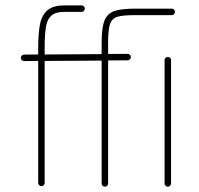

<svg xmlns="http://www.w3.org/2000/svg" viewBox="-20 -702 750 724"><path d="M639.6 -657.2Q639.6 -652.3 636.2 -648.7Q632.8 -645 627.4 -645H489.7Q441.9 -645 421.9 -638.4Q401.9 -631.8 394.8 -611.3Q387.7 -590.8 387.7 -541.5V-498.5L461.4 -499Q466.3 -499 470 -495.4Q473.6 -491.7 473.6 -486.8Q473.6 -481.9 470 -478.3Q466.3 -474.6 461.4 -474.6L387.7 -474.1V-10.3Q387.7 -5.4 384.3 -1.7Q380.9 2 375.5 2Q370.6 2 366.9 -1.7Q363.3 -5.4 363.3 -10.3V-473.6L310.1 -473.1L148.4 -472.2V-12.2Q148.4 -7.3 145 -3.7Q141.6 0 136.2 0Q131.3 0 127.7 -3.7Q124 -7.3 124 -12.2V-472.2L70.8 -471.7Q65.9 -471.7 62.3 -475.3Q58.6 -479 58.6 -483.9Q58.6 -488.8 62.3 -492.4Q65.9 -496.1 70.8 -496.1L124 -496.6V-518.1Q124 -577.1 130.9 -611.1Q137.7 -645 158.9 -663.3Q180.2 -681.6 222.7 -681.6H287.6Q293 -681.6 296.4 -678.2Q299.8 -674.8 299.8 -669.4Q299.8 -664.6 296.4 -660.9Q293 -657.2 287.6 -657.2H222.7Q189.9 -657.2 174.1 -643.6Q158.2 -629.9 153.3 -601.6Q148.4 -573.2 148.4 -518.1V-496.6L310.1 -497.6L363.3 -498V-541.5Q363.3 -597.7 374 -624.3Q384.8 -650.9 410.6 -660.2Q436.5 -669.4 489.7 -669.4H627.4Q632.8 -669.4 636.2 -666Q639.6 -662.6 639.6 -657.2ZM612.8 2Q607.9 2 604.2 -1.7Q600.6 -5.4 600.6 -10.3V-475.1Q600.6 -480.5 604.2 -483.9Q607.9 -487.3 612.8 -487.3Q618.2 -487.3 621.6 -483.9Q625 -480.5 625 -475.1V-10.3Q625 -5.4 621.6 -1.7Q618.2 2 612.8 2Z"/></svg>

Font: Velvelyne Light
Style: Regular
Weight: 200
Designer: Manon Van der Borght et Mariel Nils
Foundry: Velvetyne
Version: Version 1.070